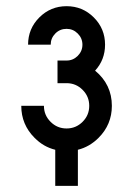

<svg xmlns="http://www.w3.org/2000/svg" viewBox="-20 -479 431 621"><path d="M231.9 122.1H158.7V5.4Q120.6 -3.9 91.8 -33.2Q48.8 -76.2 48.8 -136.7H122.1Q122.1 -106.4 143.6 -85Q165 -63.5 195.3 -63.5Q225.6 -63.5 247.1 -85Q268.6 -106.4 268.6 -136.7Q268.6 -167 247.1 -188.5Q225.6 -210 195.3 -210H166V-283.2H195.3Q216.3 -283.2 231.4 -298.3Q246.6 -313.5 246.6 -334.5Q246.6 -355.5 231.4 -370.6Q216.3 -385.7 195.3 -385.7Q173.8 -385.7 158.9 -370.6Q144 -355.5 144 -334.5H70.8Q70.8 -386.2 107.2 -422.6Q143.6 -459 195.3 -459Q247.1 -459 283.4 -422.6Q319.8 -386.2 319.8 -334.5Q319.8 -285.6 287.6 -250.5Q341.8 -205.6 341.8 -136.7Q341.8 -76.2 298.8 -33.2Q269.5 -3.9 231.9 5.4Z"/></svg>

Font: Catrinity
Style: Regular
Weight: 400
Designer: Alexander Lange
Foundry: High-Logic / Made with FontCreator
Version: Version 2.090;May 20, 2024;FontCreator 15.0.0.2974 64-bit